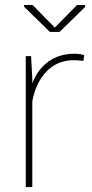

<svg xmlns="http://www.w3.org/2000/svg" viewBox="-20 -755 372 775"><path d="M110.4 0H84V-528.3H105.5L110.4 -436.5V-418.5Q132.3 -475.6 175.8 -506.8Q219.2 -538.1 282.7 -538.1Q300.8 -538.1 319.8 -532.7L316.9 -509.3L282.7 -512.2Q211.9 -512.7 168 -466.8Q124 -420.9 110.4 -346.2ZM323.7 -734.9V-727.1L220.2 -626H181.6L77.1 -728V-734.9H111.8L201.2 -643.6L291 -734.9Z"/></svg>

Font: Roboto-Thin
Style: Regular
Weight: 250
Designer: Google
Version: Version 1.100141; 2013; ttfautohint (v0.94.14-c901) -l 8 -r 